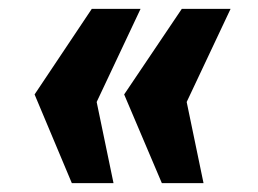

<svg xmlns="http://www.w3.org/2000/svg" viewBox="-20 -471 582 433"><path d="M198 -241 297 -451H187L58 -258L142 -58H236ZM401 -241 500 -451H390L260 -258L345 -58H439Z"/></svg>

Font: United Sans Black
Style: Italic
Weight: 900
Italic angle: -8°
Designer: Pablo Impallari, Rodrigo Fuenzalida (Modified by Dan O. Williams)
Version: Version 1.000;PS 001.000;hotconv 1.0.88;makeotf.lib2.5.64775